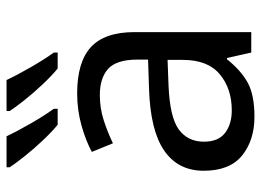

<svg xmlns="http://www.w3.org/2000/svg" viewBox="-128 -678 816 601"><g transform="rotate(-90 280.5 -378.0)"><path d="M288 -545Q386 -545 433 -502Q480 -459 480 -365V0H416L399 -76H395Q360 -32 321.5 -11Q283 10 215 10Q142 10 94 -28.5Q46 -67 46 -149Q46 -229 109 -272.5Q172 -316 303 -320L394 -323V-355Q394 -422 365 -448Q336 -474 283 -474Q241 -474 203 -461.5Q165 -449 132 -433L105 -499Q140 -518 188 -531.5Q236 -545 288 -545ZM314 -259Q214 -255 175.5 -227Q137 -199 137 -148Q137 -103 164.5 -82Q192 -61 235 -61Q303 -61 348 -98.5Q393 -136 393 -214V-262ZM330 -766Q346 -732 370.5 -689.5Q395 -647 416 -618V-606H366Q344 -624 317 -652.5Q290 -681 267 -710Q244 -739 233 -756V-766ZM154 -766Q170 -732 194.5 -689.5Q219 -647 240 -618V-606H190Q168 -624 141 -652.5Q114 -681 91 -710Q68 -739 57 -756V-766Z"/></g></svg>

Font: Noto Sans Living
Style: Regular
Weight: 400
Designer: Monotype Design Team
Foundry: Monotype Imaging Inc.
Version: Version 2.013; ttfautohint (v1.8.4.7-5d5b)